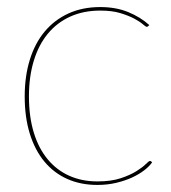

<svg xmlns="http://www.w3.org/2000/svg" viewBox="-20 -518 485 544"><path d="M400 -444Q398 -442 396 -442Q393 -442 384.8 -449.2Q376.5 -456.5 360.8 -465Q345 -473.5 321.2 -480.8Q297.5 -488 264 -488Q216.5 -488 179 -471Q141.5 -454 115.5 -422.5Q89.5 -391 75.8 -346Q62 -301 62 -245Q62 -187 75.8 -142.2Q89.5 -97.5 115 -66.8Q140.5 -36 176.2 -20Q212 -4 256 -4Q295 -4 322 -13Q349 -22 366.5 -33Q384 -44 393 -53Q402 -62 405 -62Q407 -62 409 -60L411 -58Q403.5 -47 389 -35.8Q374.5 -24.5 354.5 -15.2Q334.5 -6 309.5 0Q284.5 6 256 6Q208.5 6 170.5 -11Q132.5 -28 105.8 -60.2Q79 -92.5 64.5 -139Q50 -185.5 50 -245Q50 -302 64.5 -348.8Q79 -395.5 106.5 -428.5Q134 -461.5 173.8 -479.8Q213.5 -498 264 -498Q308.5 -498 343.2 -483.8Q378 -469.5 403 -447Z"/></svg>

Font: Lato TR Hairline
Style: Regular
Weight: 250
Designer: Lukasz Dziedzic
Foundry: Lukasz Dziedzic
Version: Version 1.104 2013